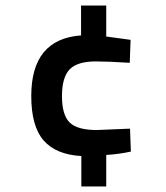

<svg xmlns="http://www.w3.org/2000/svg" viewBox="-20 -596 600 694"><path d="M274 78V-32Q183 -37 138 -88Q93 -139 93 -249Q93 -455 273 -468V-576H364V-464L452 -452L449 -369Q370 -374 327 -374Q259 -374 231.5 -345Q204 -316 204 -248.5Q204 -181 231.5 -153.5Q259 -126 330 -126L450 -131L453 -48Q405 -38 364 -36V78Z"/></svg>

Font: TitilliumWeb-SemiBold
Style: SemiBold
Weight: 600
Version: Version 1.001;PS 57.000;hotconv 1.0.70;makeotf.lib2.5.55311